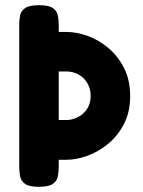

<svg xmlns="http://www.w3.org/2000/svg" viewBox="-20 -710 549 739"><path d="M129 9Q93 9 77 -2Q61 -13 57.5 -31Q54 -49 54 -68V-614Q54 -634 57.5 -651Q61 -668 77 -679Q93 -690 130 -690Q168 -690 183.5 -679Q199 -668 202.5 -651Q206 -634 206 -613V-587H236Q275 -587 318 -571.5Q361 -556 398 -524.5Q435 -493 458 -447Q481 -401 481 -340Q481 -280 458 -234.5Q435 -189 398 -158Q361 -127 318 -111Q275 -95 235 -95H206V-67Q206 -48 202.5 -30.5Q199 -13 183 -2Q167 9 129 9ZM206 -248H236Q256 -248 277.5 -258Q299 -268 314 -289Q329 -310 329 -341Q329 -368 316.5 -389.5Q304 -411 282.5 -423Q261 -435 235 -435H206Z"/></svg>

Font: Fredoka Condensed SemiBold
Style: Regular
Weight: 600
Width: 3
Designer: Ben Nathan
Foundry: Milena B. Brandão, Ben Nathan
Version: Version 2.001